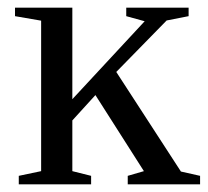

<svg xmlns="http://www.w3.org/2000/svg" viewBox="-20 -479 540 499"><path d="M168 -221.2 356 -423.8 308.1 -437V-459H470.2V-437L413.1 -425.8L282.2 -292L450.2 -33.2L500 -22V0H312V-22L354 -34.2L228 -231.9L168 -166V-34.2L216.8 -22V0H28.8V-22L86.9 -34.2V-425.3L19 -437V-459H168Z"/></svg>

Font: Times New Roman
Style: Regular
Weight: 400
Designer: Steve Matteson
Foundry: Ascender Corporation
Version: Version 2.00.3